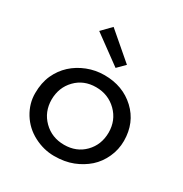

<svg xmlns="http://www.w3.org/2000/svg" viewBox="-174 -879 977 1023"><g transform="rotate(30 315.0 -368.0)"><path d="M350.1 -560.5 176.3 -687.5 231.9 -744.6 394.5 -605ZM139.2 -244.1Q139.6 -168.9 190.4 -118.7Q241.2 -68.4 316.9 -68.4Q392.6 -68.4 441.4 -118.2Q490.2 -168 490.7 -243.2Q490.7 -318.4 439.5 -369.1Q387.7 -419.9 312.5 -419.9Q237.3 -419.9 188.5 -369.6Q139.6 -319.3 139.2 -244.1ZM46.4 -230.5Q46.4 -293.9 68.4 -342.8Q90.3 -390.6 127.4 -424.8Q165 -459 214.8 -478.5Q264.6 -498 319.3 -498Q432.6 -498 507.8 -427.7Q583 -357.4 583.5 -246.1Q583.5 -191.9 561.5 -144Q539.6 -95.7 502.4 -62.5Q464.8 -29.3 415 -9.8Q365.2 9.8 300.8 9.8Q236.3 9.8 176.3 -21.5Q116.2 -52.7 81.1 -109.4Q45.9 -167 46.4 -230.5Z"/></g></svg>

Font: Spinnaker
Style: Regular
Weight: 400
Designer: Elena Albertoni
Foundry: Elena Albertoni
Version: Version 1.001